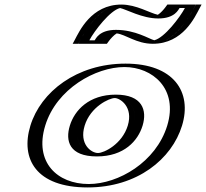

<svg xmlns="http://www.w3.org/2000/svg" viewBox="-20 -807 904 842"><path d="M484.1 -661C548.3 -661 611 -615 650 -615C760 -615 838.6 -787 838.6 -787H737.6C737.6 -787 710.5 -741 678.5 -741C637.5 -741 551.6 -787 512.6 -787C402.6 -787 324 -615 324 -615H425C425 -615 452.1 -661 484.1 -661ZM326.3 -256C348 -327 416.3 -377 483.3 -377C549.3 -377 587 -327 565.3 -256C543.9 -186 478.6 -136 409.6 -136C337.6 -136 304.9 -186 326.3 -256ZM138.3 -256C187.2 -416 357.4 -528 530.4 -528C700.4 -528 802.2 -416 753.3 -256C705 -98 541.4 15 364.4 15C179.4 15 90 -98 138.3 -256ZM488.7 -676C454.3 -676 428.3 -642.6 419.1 -630H346.9C371.8 -676.2 434.6 -772 508 -772C540.1 -772 626.3 -726 674 -726C708.4 -726 734.3 -759.4 743.5 -772H815.7C790.8 -725.8 728 -630 654.6 -630C624.2 -630 558.5 -676 488.7 -676ZM311.3 -256C287.5 -178.3 325 -121 405 -121C482 -121 556.5 -178.1 580.3 -256C604.5 -335.1 561.9 -392 487.8 -392C412.9 -392 335.5 -335.2 311.3 -256ZM153.3 -256C199.2 -406.1 359 -513 525.8 -513C689.5 -513 784.2 -406.2 738.3 -256C692.9 -107.5 539.6 0 369 0C190.4 0 107.8 -107.4 153.3 -256ZM488.7 -676C558.5 -676 624.2 -630 654.6 -630C728 -630 790.8 -725.8 815.7 -772H743.5C734.3 -759.4 708.4 -726 674 -726C626.3 -726 540.1 -772 508 -772C434.6 -772 371.8 -676.2 346.9 -630H419.1C428.3 -642.6 454.3 -676 488.7 -676ZM311.3 -256C335.5 -335.2 412.9 -392 487.8 -392C561.9 -392 604.5 -335.1 580.3 -256C556.5 -178.1 482 -121 405 -121C325 -121 287.5 -178.3 311.3 -256ZM153.3 -256C107.8 -107.4 190.4 0 369 0C539.6 0 692.9 -107.5 738.3 -256C784.2 -406.2 689.5 -513 525.8 -513C359 -513 199.2 -406.1 153.3 -256ZM424.5 -615H323.4L333.4 -633.4C357.5 -678.2 424.8 -787 512.6 -787C552.4 -787 636.8 -741 678.5 -741C706.3 -741 726.1 -770.6 738.2 -787H839.2L829.3 -768.6C805.2 -723.8 737.8 -615 650 -615C610.1 -615 549.1 -661 484.1 -661C456.3 -661 436.5 -631.4 424.5 -615ZM326.3 -256C304.9 -186.1 337.7 -136 409.6 -136C478.5 -136 543.9 -186.1 565.3 -256C587 -327 549.2 -377 483.3 -377C416.3 -377 348 -327 326.3 -256ZM138.3 -256C90 -98 179.4 15 364.4 15C541.4 15 705 -98 753.3 -256C802.2 -416 700.4 -528 530.4 -528C357.4 -528 187.2 -416 138.3 -256ZM488.7 -676C415.3 -676 400.5 -637.2 395 -630H371.7C394.1 -672 463.5 -762.3 506.7 -771.7C533.6 -766.2 603.4 -726 674 -726C747.3 -726 762.1 -764.8 767.6 -772H791C769 -730.8 701.1 -641.1 656.5 -630.4C633.8 -636.2 573.7 -676 488.7 -676ZM286.3 -256C266 -189.6 282.9 -121 405 -121C524.4 -121 585 -189.6 605.3 -256C625.9 -323.6 604.5 -392 487.8 -392C370.4 -392 306.9 -323.6 286.3 -256ZM178.3 -256C227.8 -418 399.9 -513 525.8 -513C648.5 -513 762.8 -418 713.3 -256C664.3 -95.8 498.7 0 369 0C231 0 129.3 -95.7 178.3 -256ZM491.8 -660.5C530.2 -656.4 578.5 -615 650 -615C783.1 -615 835.1 -733.4 855.2 -770.7L863.9 -787H714L704.7 -774.4C698.9 -766.4 684.5 -749.6 672.2 -742.2C637.6 -749.5 577.8 -787 512.6 -787C379.6 -787 327.6 -668.6 307.5 -631.3L298.7 -615H448.7L457.9 -627.6C464 -635.9 479.6 -653.7 491.8 -660.5ZM351.3 -256C376.5 -338.6 458.9 -377 483.3 -377C506.5 -377 565.5 -338.6 540.3 -256C515.4 -174.6 436 -136 409.6 -136C380 -136 326.4 -174.7 351.3 -256ZM113.3 -256C68.5 -109.7 139 15 364.4 15C582.2 15 733.6 -109.8 778.3 -256C823.6 -404.1 741.4 -528 530.4 -528C316.7 -528 158.6 -404.1 113.3 -256Z"/></svg>

Font: Hussar Outliner
Style: Obl
Weight: 700
Foundry: Cannot Into Space Fonts
Version: Version 0.92